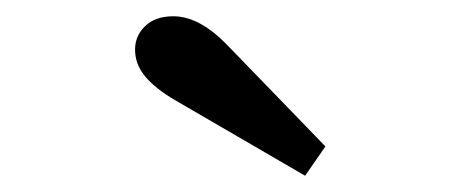

<svg xmlns="http://www.w3.org/2000/svg" viewBox="-20 -800 557 236"><path d="M195 -677Q171 -691 158.5 -706Q146 -721 146 -739Q146 -756 158.5 -768Q171 -780 193 -780Q224 -780 257 -747L320 -682L380 -620L355 -584Z"/></svg>

Font: Trirong Bold
Style: Regular
Weight: 700
Designer: Katatrad Team
Foundry: CadsonDemak
Version: Version 1.000